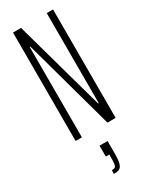

<svg xmlns="http://www.w3.org/2000/svg" viewBox="-241 -740 837 1055"><g transform="rotate(-30 177.5 -213.0)"><path d="M51 0V-688H102L261 -117H265V-688H305V0H253L95 -573H91V0ZM143 262V239Q158 239 164.5 233.5Q171 228 172.5 213.5Q174 199 174 175V157H152V88H203V166Q203 194 200.5 212.5Q198 231 191.5 242.5Q185 254 173.5 258Q162 262 143 262Z"/></g></svg>

Font: Saira UltraCondensed ExtraLight
Style: Regular
Weight: 250
Width: 1
Designer: Hector Gatti with collaboration of the Omnibus-Type team
Foundry: Omnibus-Type
Version: Version 1.101